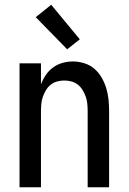

<svg xmlns="http://www.w3.org/2000/svg" viewBox="-20 -786 540 806"><path d="M62 0V-520H152V-432Q160 -453 172.5 -471.5Q185 -490 203 -503Q221 -516 242.5 -522Q264 -528 286 -528Q310 -528 334 -520.5Q358 -513 376 -497.5Q394 -482 406.5 -460.5Q419 -439 426 -416Q433 -393 435.5 -368.5Q438 -344 438 -320V0H348V-320Q348 -335 346.5 -350.5Q345 -366 340 -380Q335 -394 327 -407.5Q319 -421 307 -430.5Q295 -440 280 -444Q265 -448 250 -448Q235 -448 220 -444Q205 -440 193 -430.5Q181 -421 173 -407.5Q165 -394 160 -380Q155 -366 153.5 -350.5Q152 -335 152 -320V0ZM262 -579 130 -714 195 -766 315 -621Z"/></svg>

Font: Iosevka Term Medium
Style: Regular
Weight: 500
Monospace: yes
Designer: Belleve Invis
Foundry: Belleve Invis
Version: Version 26.3.1